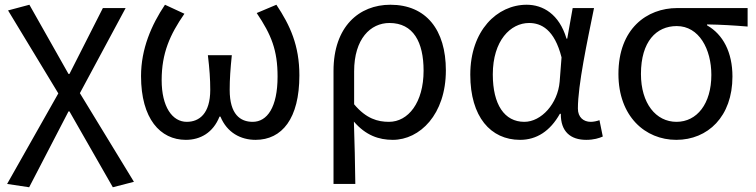

<svg xmlns="http://www.w3.org/2000/svg" viewBox="-20 -577 3188 810"><path d="M103 213 269 -107H273L456 213L545 190L317 -184L510 -543H414L273 -265H269L104 -557L14 -533L226 -183L10 199Z M764 13C825 13 879 -17 906 -85H910C938 -17 996 13 1058 13C1170 13 1243 -77 1243 -259C1243 -385 1204 -470 1146 -557L1063 -522C1125 -430 1151 -365 1151 -254C1151 -124 1107 -63 1046 -63C994 -63 949 -94 949 -198C949 -243 952 -286 958 -344H857C864 -286 867 -243 867 -198C867 -97 820 -63 768 -63C707 -63 662 -126 662 -239C662 -353 697 -431 758 -519L676 -557C619 -472 575 -371 575 -256C575 -76 656 13 764 13Z M1387 199H1479C1478 103 1476 34 1473 -64C1523 -6 1578 13 1637 13C1751 13 1861 -94 1861 -280C1861 -451 1778 -557 1627 -557C1495 -557 1387 -465 1387 -278ZM1621 -63C1574 -63 1525 -76 1474 -137V-276C1474 -413 1543 -480 1623 -480C1724 -480 1767 -399 1767 -279C1767 -144 1702 -63 1621 -63Z M2174 13C2244 13 2301 -24 2342 -97H2346C2345 -21 2388 13 2453 13C2485 13 2507 6 2523 -1L2509 -70C2498 -66 2484 -63 2472 -63C2442 -63 2418 -82 2418 -119C2418 -218 2457 -400 2486 -543H2396L2373 -414H2370C2339 -518 2270 -557 2202 -557C2077 -557 1964 -448 1964 -262C1964 -84 2050 13 2174 13ZM2192 -63C2108 -63 2059 -136 2059 -263C2059 -406 2134 -480 2212 -480C2263 -480 2319 -453 2349 -335L2341 -232C2333 -140 2264 -63 2192 -63Z M2833 13C2966 13 3070 -85 3070 -254C3070 -357 3030 -432 2963 -470V-474C3023 -473 3073 -470 3134 -465V-543H2837C2709 -543 2589 -456 2589 -265C2589 -86 2702 13 2833 13ZM2834 -63C2747 -63 2684 -141 2684 -265C2684 -402 2749 -467 2835 -467C2929 -467 2981 -370 2981 -261C2981 -139 2920 -63 2834 -63Z"/></svg>

Font: Noto Sans Japanese Regular
Style: Regular
Weight: 400
Designer: Ryoko NISHIZUKA (kana & ideographs); Paul D. Hunt (Latin, Greek & Cyrillic); Wenlong ZHANG (bopomofo); Sandoll Communica
Foundry: Adobe Systems Incorporated
Version: Version 1.000;PS 1;hotconv 1.0.78;makeotf.lib2.5.61930